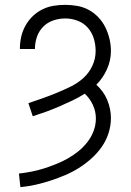

<svg xmlns="http://www.w3.org/2000/svg" viewBox="-20 -763 540 791"><path d="M64 8Q96 5 127 -2Q158 -9 188.5 -19Q219 -29 248.5 -41.5Q278 -54 305 -71Q332 -88 356 -109.5Q380 -131 398.5 -157Q417 -183 427 -214Q437 -245 437 -277Q437 -296 433 -315Q429 -334 421.5 -352Q414 -370 402.5 -385.5Q391 -401 377 -414Q404 -441 420.5 -477.5Q437 -514 437 -553Q437 -578 431 -603Q425 -628 414 -650.5Q403 -673 385.5 -691.5Q368 -710 346 -722Q324 -734 299 -738.5Q274 -743 249 -743Q224 -743 200 -739Q176 -735 154 -724Q132 -713 114.5 -696Q97 -679 85 -657.5Q73 -636 67.5 -612Q62 -588 62 -564Q62 -563 62 -562.5Q62 -562 62 -561H124Q124 -562 124 -562Q124 -562 124 -563Q124 -588 132.5 -612Q141 -636 158.5 -653.5Q176 -671 200 -679Q224 -687 249 -687Q275 -687 300 -677.5Q325 -668 342 -648.5Q359 -629 366.5 -604Q374 -579 374 -553Q374 -521 360.5 -492Q347 -463 324 -442Q301 -421 272.5 -407Q244 -393 215 -381Q186 -369 156.5 -358.5Q127 -348 97 -338L115 -284Q143 -293 170.5 -303Q198 -313 224.5 -324.5Q251 -336 277.5 -348.5Q304 -361 329 -377Q350 -358 362.5 -331Q375 -304 375 -275Q375 -248 365.5 -223Q356 -198 339.5 -177Q323 -156 302.5 -139.5Q282 -123 259 -110Q236 -97 211 -87Q186 -77 161 -69Q136 -61 110 -56Q84 -51 58 -48Z"/></svg>

Font: Iosevka SS09 Light
Style: Regular
Weight: 300
Monospace: yes
Designer: Belleve Invis
Foundry: Belleve Invis
Version: Version 5.2.1; ttfautohint (v1.8.3)